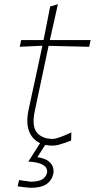

<svg xmlns="http://www.w3.org/2000/svg" viewBox="-20 -685 452 915"><path d="M231 9Q163 9 131 -36Q99 -81 116 -161Q136.5 -257 154 -336.5Q171.5 -416 182 -467L74 -462L81 -494H187.5Q196 -536 203.5 -574.5Q211 -613 219 -654L256 -665Q245 -615.5 236.5 -578Q228 -540.5 217.5 -494H412L405 -462Q357.5 -463 308.2 -464.2Q259 -465.5 211.5 -466.5L146 -157Q130.5 -84.5 155.5 -53.8Q180.5 -23 232 -23Q243.5 -23 268.8 -32.2Q294 -41.5 320 -54L319 -15Q299 -7.5 273.8 0.8Q248.5 9 231 9ZM127 210Q122 210 103.2 208Q84.5 206 64 203L71 173Q80 174.5 98.2 177Q116.5 179.5 127 181Q167.5 180 183.5 168.5Q199.5 157 204 139Q206.5 128.5 201.2 117Q196 105.5 176 96.5Q156 87.5 115 85L177 -12H202L199 0L158 64Q194 69.5 211.2 83.2Q228.5 97 232.8 113.2Q237 129.5 234 143Q227.5 174.5 201.8 192.2Q176 210 127 210Z"/></svg>

Font: Commissioner Loud Thin
Style: Italic
Weight: 100
Italic angle: -12°
Designer: Kostas Bartsokas
Foundry: Kostas Bartsokas
Version: Version 1.000; ttfautohint (v1.8.3)